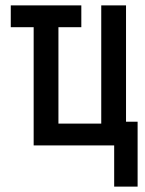

<svg xmlns="http://www.w3.org/2000/svg" viewBox="-20 -540 540 713"><path d="M404 153V0H105V-439H20V-520H282V-439H197V-81H356V-520H448V-88H491V153Z"/></svg>

Font: Iosevka Semibold
Style: Regular
Weight: 600
Monospace: yes
Designer: Belleve Invis
Foundry: Belleve Invis
Version: Version 33.2.3; ttfautohint (v1.8.4)